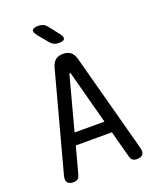

<svg xmlns="http://www.w3.org/2000/svg" viewBox="-172 -1049 943 1159"><g transform="rotate(-20 300.0 -470.0)"><path d="M204 -270H396L305 -611Q303 -617 300 -617Q297 -617 295 -611ZM463 -19 416 -194H184L137 -19Q133 -5 123.5 2.5Q114 10 95 10Q69 10 58 -4.5Q47 -19 55 -48L225 -681Q233 -710 251 -725Q269 -740 300 -740Q331 -740 349 -725Q367 -710 375 -681L545 -48Q553 -19 542 -4.5Q531 10 505 10Q486 10 476.5 2.5Q467 -5 463 -19ZM299 -810Q283 -810 270 -816Q257 -822 247 -834L194 -898Q173 -924 179 -937Q185 -950 219 -950Q236 -950 249 -944Q262 -938 273 -924L323 -860Q343 -835 337 -822.5Q331 -810 299 -810Z"/></g></svg>

Font: Maple Mono NF
Style: Regular
Weight: 400
Monospace: yes
Designer: subframe7536
Version: Version 7.000